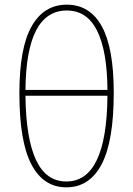

<svg xmlns="http://www.w3.org/2000/svg" viewBox="-20 -792 570 822"><path d="M264 10Q166 10 114.5 -88Q63 -186 63 -393Q63 -587 115.5 -679.5Q168 -772 266 -772Q365 -772 416 -679Q467 -586 467 -395Q467 -187 415 -88.5Q363 10 264 10ZM440 -407Q439 -573 396 -660Q353 -747 266 -747Q92 -747 89 -407ZM264 -15Q437 -15 440 -382H89Q91 -200 134 -107.5Q177 -15 264 -15Z"/></svg>

Font: Noto Sans Mono Condensed Thin
Style: Regular
Weight: 100
Width: 3
Designer: Monotype Design Team
Foundry: Monotype Imaging Inc.
Version: Version 2.014; ttfautohint (v1.8.4.7-5d5b)